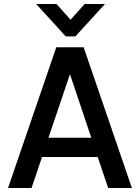

<svg xmlns="http://www.w3.org/2000/svg" viewBox="-20 -935 695 955"><path d="M307 -754 160 -915H261L331 -837L401 -915H502L355 -754ZM20 0 260 -700H396L636 0H518L466 -154H189L137 0ZM221 -250H434L328 -566Z"/></svg>

Font: Haskoy SemiBold
Style: Regular
Weight: 600
Designer: Ertekin Erdin
Foundry: Ertekin Erdin
Version: Version 1.500; ttfautohint (v1.8.3)